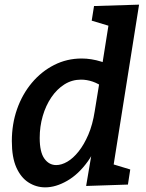

<svg xmlns="http://www.w3.org/2000/svg" viewBox="-20 -796 630 827"><path d="M175 11Q136 11 103 -10Q70 -31 50.5 -74.5Q31 -118 31 -188Q31 -262 53.5 -326Q76 -390 117 -439Q158 -488 213 -516Q268 -544 332 -544Q373 -544 416.5 -530.5Q460 -517 504 -486L419 -509L456 -742L498 -670L375 -707L385 -770L579 -776L460 -27L419 -103L541 -66L531 -1L351 5L382 -178L417 -239Q398 -156 358 -100.5Q318 -45 269 -17Q220 11 175 11ZM222 -85Q245 -85 270 -99.5Q295 -114 318.5 -143.5Q342 -173 360.5 -216Q379 -259 388 -317L410 -452L430 -417Q404 -436 379 -444.5Q354 -453 329 -453Q290 -453 257.5 -432.5Q225 -412 201 -376.5Q177 -341 164 -296Q151 -251 151 -202Q151 -141 171 -113Q191 -85 222 -85Z"/></svg>

Font: Bitter Thin SemiBold
Style: Italic
Weight: 600
Italic angle: -9°
Version: Version 2.002